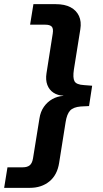

<svg xmlns="http://www.w3.org/2000/svg" viewBox="-72 -725 497 925"><path d="M-52 180 -36 81H38Q59 81 71 71.5Q83 62 87 38L118 -154Q123 -187 139.5 -210.5Q156 -234 180 -247.5Q204 -261 232 -263L234 -264Q206 -265 185.5 -278.5Q165 -292 156 -316Q147 -340 152 -372L182 -563Q186 -588 177 -597Q168 -606 147 -606H73L89 -705H196Q240 -705 268 -690Q296 -675 308.5 -648Q321 -621 315 -584L284 -390Q278 -350 287 -333.5Q296 -317 333 -315L372 -312L357 -214L317 -212Q281 -209 265.5 -192Q250 -175 244 -136L213 59Q204 118 166 149Q128 180 72 180Z"/></svg>

Font: Nunito Sans 9pt
Style: Bold Italic
Weight: 700
Italic angle: -9°
Version: Version 3.101;gftools[0.9.27]